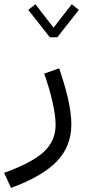

<svg xmlns="http://www.w3.org/2000/svg" viewBox="-112 -639 420 923"><path d="M267.1 -591.3 232.9 -618.7 145.5 -505.9 58.1 -618.7 23.9 -591.3 127.4 -460H163.6ZM100.6 -285.2C134.3 -189 155.3 -98.6 155.3 -38.6C155.3 13.7 135.7 57.1 96.7 92.8C57.1 127.9 -5.9 161.1 -92.3 191.9L-59.1 264.2C42 227.5 115.2 184.6 161.6 136.2C208 87.9 231 28.8 231 -41C231 -112.8 209 -203.6 172.4 -310.5Z"/></svg>

Font: Estedad Regular
Style: Regular
Weight: 400
Designer: Amin Abedi
Version: Version 7.3